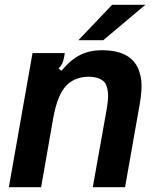

<svg xmlns="http://www.w3.org/2000/svg" viewBox="-20 -783 652 803"><path d="M17 0 116 -561H251L248 -543Q245 -527 240 -517Q235 -507 225 -497L237 -487Q276 -534 316 -553.5Q356 -573 406 -573Q537 -573 564 -479Q572 -454 572 -422Q572 -385 560 -323L503 0H368L426 -325Q432 -360 432 -383Q432 -416 419 -437Q398 -462 351 -462Q296 -462 260 -428Q240 -408 226 -374.5Q212 -341 202 -286L152 0ZM412 -615H308L449 -763H588Z"/></svg>

Font: Open Sauce Sans
Style: Bold Italic
Weight: 700
Italic angle: -10°
Designer: Alfredo Marco Pradil
Foundry: Creative Sauce Fz LLC
Version: Version 1.477